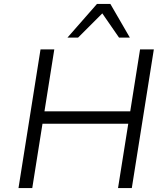

<svg xmlns="http://www.w3.org/2000/svg" viewBox="-20 -956 843 976"><path d="M74 0 186 -705H256L206 -390H642L692 -705H762L650 0H580L632 -327H196L144 0ZM323 -765 473 -936H541L640 -765H585L500 -888L377 -765Z"/></svg>

Font: Nunito Sans 7pt Light
Style: Italic
Weight: 300
Italic angle: -9°
Designer: Vernon Adams
Foundry: Vernon Adams
Version: Version 3.101;gftools[0.9.27]